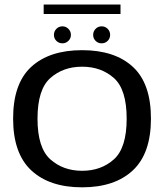

<svg xmlns="http://www.w3.org/2000/svg" viewBox="-20 -817 738 842"><path d="M340 4.5Q483 4.5 562.5 -69.8Q642 -144 642 -297Q642 -451 562.5 -524Q483 -597 340 -597Q197 -597 117.2 -524Q37.5 -451 37.5 -297Q37.5 -144 117.2 -69.8Q197 4.5 340 4.5ZM340 -68Q257 -68 200.8 -118.2Q144.5 -168.5 144.5 -296.5Q144.5 -425 200.8 -474.8Q257 -524.5 340 -524.5Q423.5 -524.5 479.5 -474.8Q535.5 -425 535.5 -296.5Q535.5 -168.5 479.5 -118.2Q423.5 -68 340 -68ZM254 -627Q269 -627 280 -637.8Q291 -648.5 291 -664Q291 -679.5 280 -690.5Q269 -701.5 254 -701.5Q238 -701.5 227.2 -690.5Q216.5 -679.5 216.5 -664Q216.5 -648.5 227.2 -637.8Q238 -627 254 -627ZM425.5 -627Q441.5 -627 452.2 -637.8Q463 -648.5 463 -664Q463 -679.5 452.2 -690.5Q441.5 -701.5 425.5 -701.5Q410 -701.5 399.2 -690.5Q388.5 -679.5 388.5 -664Q388.5 -648.5 399.2 -637.8Q410 -627 425.5 -627ZM171.5 -755.5H508.5V-797H171.5Z"/></svg>

Font: Anybody SemiExpanded
Style: Regular
Weight: 400
Width: 6
Designer: Tyler Finck
Foundry: Etcetera Type Company
Version: Version 1.113;gftools[0.9.25]